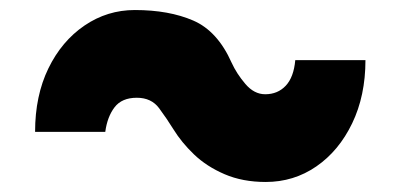

<svg xmlns="http://www.w3.org/2000/svg" viewBox="-20 -508 799 383"><path d="M510 -145Q464 -145 428 -160.5Q392 -176 367 -200Q342 -224 326 -250Q313 -271 297.5 -292Q282 -313 253 -313Q223 -313 208.5 -294Q194 -275 190 -245H50Q50 -317 76.5 -371.5Q103 -426 148.5 -457Q194 -488 249 -488Q317 -488 365.5 -467Q414 -446 442 -383Q452 -361 469.5 -340.5Q487 -320 509 -320Q534 -320 550 -337Q566 -354 569 -388H709Q709 -317 682.5 -262Q656 -207 611 -176Q566 -145 510 -145Z"/></svg>

Font: Figtree Light Black
Style: Regular
Weight: 900
Version: Version 2.000